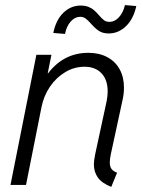

<svg xmlns="http://www.w3.org/2000/svg" viewBox="-20 -732 567 760"><path d="M351.6 -81.1Q351.6 -96.2 356.9 -122.1L401.9 -330.6Q406.2 -352.1 406.2 -370.6Q406.2 -416 381.8 -441.9Q357.4 -467.8 314.5 -467.8Q273.9 -467.8 238.3 -446.5Q202.6 -425.3 178 -389.2Q153.3 -353 144.5 -309.1L83 0H21.5L124 -515.1H183.6L168.9 -441.9H170.4Q232.4 -522.9 329.6 -522.9Q372.6 -522.9 404.5 -505.9Q436.5 -488.8 453.6 -457.8Q470.7 -426.8 470.7 -385.3Q470.7 -362.3 465.8 -339.4L418.9 -122.6Q414.6 -103 414.6 -88.9Q414.6 -73.2 421.1 -63.7Q427.7 -54.2 443.4 -48.3L420.4 7.8Q382.8 -7.3 367.2 -29.5Q351.6 -51.8 351.6 -81.1ZM299.3 -710Q317.4 -710 330.6 -704.6Q343.8 -699.2 352.3 -691.7Q360.8 -684.1 371.6 -671.9Q383.3 -658.2 391.8 -651.9Q400.4 -645.5 413.1 -645.5Q434.6 -645.5 451.2 -664.1Q467.8 -682.6 474.6 -711.9L519.5 -708Q508.3 -656.7 478.5 -628.2Q448.7 -599.6 410.6 -599.6Q386.7 -599.6 371.6 -609.6Q356.4 -619.6 340.8 -637.7Q328.1 -651.9 318.8 -658.7Q309.6 -665.5 297.4 -665.5Q276.4 -665.5 259.8 -646.7Q243.2 -627.9 237.3 -597.7L190.9 -601.6Q201.7 -653.8 231.2 -681.9Q260.7 -710 299.3 -710Z"/></svg>

Font: Reddit Sans Fudge Light Italic
Style: Regular
Weight: 300
Italic angle: -11.25°
Designer: Stephen Hutchings
Version: Version 1.013